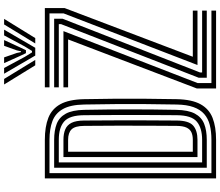

<svg xmlns="http://www.w3.org/2000/svg" viewBox="-86 -944 1030 897"><g transform="rotate(-90 428.5 -495.0)"><path d="M43.9 0V-800H224.2Q285.2 -800 327.1 -783.6Q368.9 -767.1 390.8 -727.3Q412.7 -687.4 414.2 -616.7Q415.6 -543.3 416.2 -474.4Q416.7 -405.5 416.2 -334.5Q415.8 -263.5 414.2 -184.1Q412.7 -112.9 390.6 -72.8Q368.4 -32.6 326.6 -16.3Q284.7 0 224 0ZM68.8 -21.7H224Q263 -21.7 293.4 -29.4Q323.8 -37.1 344.7 -55.4Q365.7 -73.7 377 -105.3Q388.4 -136.8 389.2 -184.5Q390.7 -260.2 391.2 -329.9Q391.7 -399.6 391.2 -469.7Q390.7 -539.8 389.2 -616.3Q387.9 -680.4 368.1 -715.5Q348.3 -750.7 311.9 -764.5Q275.4 -778.3 224.2 -778.3H68.8ZM93.8 -43.5V-756.5H224.2Q268.1 -756.5 298.9 -744.6Q329.7 -732.6 346.5 -702Q363.2 -671.4 364.3 -615.7Q365.5 -559 366 -506Q366.5 -453 366.5 -401Q366.5 -349 366 -295.6Q365.5 -242.3 364.3 -185.1Q363.2 -130.1 346.8 -99.2Q330.3 -68.3 299.5 -55.9Q268.7 -43.5 224 -43.5ZM118.8 -65.2H224Q279.5 -65.2 309.1 -90Q338.8 -114.7 339.3 -184.1Q340 -260.7 340.2 -330.1Q340.4 -399.6 340.2 -469.5Q340 -539.4 339.3 -616.7Q338.8 -684.1 310.1 -709.5Q281.4 -734.8 224.2 -734.8H118.8ZM143.7 -86.9V-713.1H224.2Q253.1 -713.1 273.1 -704.6Q293.2 -696.2 303.7 -675.3Q314.1 -654.4 314.4 -616.7Q315.1 -540.9 315.2 -471.3Q315.4 -401.7 315.2 -331.5Q315.1 -261.4 314.4 -184.1Q314 -128 291.2 -107.5Q268.3 -86.9 224 -86.9ZM168.7 -108.7H224Q245.3 -108.7 259.7 -115.4Q274.1 -122.1 281.6 -138.6Q289.1 -155 289.4 -184.1Q290 -256.3 290.2 -325.1Q290.5 -393.8 290.3 -465.2Q290.2 -536.7 289.4 -616.7Q289.1 -658.6 273.2 -675Q257.4 -691.3 224.2 -691.3H168.7ZM573.8 -86.9 814.9 -712.3V-778.3H469.6V-800H839.8V-707.6L612.4 -108.7H827.9V-86.9ZM464.3 0V-90.2L693.3 -691.3H469.6V-713.1H732.1L489.3 -85.8V-21.7H827.9V0ZM514.2 -43.5V-80.9L764.8 -724.4V-734.8H469.6V-756.5H789.9V-717L539 -75.1V-65.2H827.9V-43.5ZM482.8 -990.3H508.7L597.6 -844.8H572.4ZM533.1 -990.3H559.8L611.5 -894.4L632.6 -860H639.5L660.6 -894.2L712.2 -990.3H739L654.2 -844.8H617.9ZM582.6 -990.3H609.4L630.1 -930.8L634.2 -911.4H637.8L642.1 -930.8L663.5 -990.3H690.3L656.5 -916.8L642.9 -888.3H629.2L615.7 -916.8ZM763.3 -990.3H789.3L699.6 -844.8H674.5Z"/></g></svg>

Font: Big Shoulders Inline Thin
Style: Regular
Weight: 100
Designer: Patric King
Foundry: XO Type Co
Version: Version 2.002